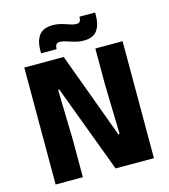

<svg xmlns="http://www.w3.org/2000/svg" viewBox="-120 -919 893 1014"><g transform="rotate(-15 326.5 -412.0)"><path d="M58 -639.5H273.5L446.5 -170.5H453.5L446.5 -440.5V-639.5H595.5V0H386L206.5 -479.5H200L207 -203.5V0H58ZM397.5 -695.5Q379 -695.5 362 -699.5Q345 -703.5 329.5 -708.8Q314 -714 300 -718Q286 -722 274 -722Q260 -722 254.2 -714.2Q248.5 -706.5 248 -691V-689H163V-707Q163 -755.5 185 -786.2Q207 -817 261 -817Q280 -817 297.2 -813Q314.5 -809 329.5 -803.8Q344.5 -798.5 358 -794.5Q371.5 -790.5 383.5 -790.5Q398 -790.5 403.2 -798.2Q408.5 -806 409 -821.5V-823.5H494.5V-807Q494.5 -757 472.8 -726.2Q451 -695.5 397.5 -695.5Z"/></g></svg>

Font: Anek Malayalam
Style: Bold
Weight: 700
Version: Version 1.003